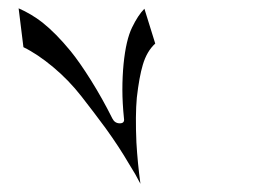

<svg xmlns="http://www.w3.org/2000/svg" viewBox="-20 -491 662 468"><path d="M358.4 -384.8Q337.9 -366.2 328.1 -333Q319.3 -303.7 313.5 -252.9Q309.6 -210 312.5 -143.6Q315.4 -93.8 322.3 -43Q310.5 -66.4 294.9 -90.8Q270.5 -132.8 237.3 -178.7Q210 -215.8 178.7 -255.9Q147.5 -295.9 109.4 -327.6Q71.3 -359.4 37.1 -376L25.4 -470.7Q56.6 -457 83 -436.5Q116.2 -410.2 152.3 -366.2Q173.8 -339.8 201.7 -295.4Q229.5 -251 253.9 -202.1Q259.8 -190.4 272 -190.4Q284.2 -190.4 282.2 -202.1Q278.3 -240.2 278.3 -272.5Q278.3 -304.7 281.2 -335Q287.1 -393.6 301.8 -423.8Q316.4 -454.1 332 -469.7Z"/></svg>

Font: Thabit-Oblique
Style: Oblique
Weight: 500
Designer: Regenerated by Nadim Shaikli
Foundry: MAK Alagha
Version: 0.01